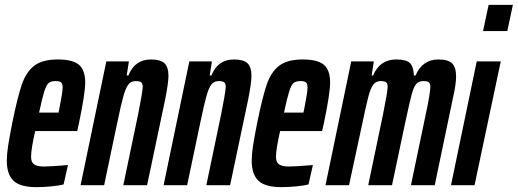

<svg xmlns="http://www.w3.org/2000/svg" viewBox="-20 -763 2133 791"><path d="M8 -101Q8 -126 13 -159.5Q18 -193 30 -254Q52 -363 70 -415Q88 -467 121.5 -492.5Q155 -518 218 -518Q280 -518 305.5 -496Q331 -474 331 -423Q331 -378 305 -254L298 -223H125Q117 -188 112.5 -161Q108 -134 108 -117Q108 -94 121 -85.5Q134 -77 162 -77Q188 -77 260 -83L242 -3Q221 2 189.5 5Q158 8 130 8Q63 8 35.5 -18.5Q8 -45 8 -101ZM221 -299 225 -318Q238 -383 238 -403Q238 -419 231 -424Q224 -429 209 -429Q190 -429 180.5 -421Q171 -413 162.5 -386.5Q154 -360 141 -299Z M418 -510H511L502 -452H509Q535 -518 602 -518Q641 -518 657.5 -502.5Q674 -487 674 -450Q674 -423 661 -356L586 0H488L549 -292Q566 -376 568 -404Q568 -419 561.5 -424Q555 -429 539 -429Q520 -429 509 -415Q498 -401 488.5 -367.5Q479 -334 463 -257L409 0H312Z M760 -510H853L844 -452H851Q877 -518 944 -518Q983 -518 999.5 -502.5Q1016 -487 1016 -450Q1016 -423 1003 -356L928 0H830L891 -292Q908 -376 910 -404Q910 -419 903.5 -424Q897 -429 881 -429Q862 -429 851 -415Q840 -401 830.5 -367.5Q821 -334 805 -257L751 0H654Z M1017 -101Q1017 -126 1022 -159.5Q1027 -193 1039 -254Q1061 -363 1079 -415Q1097 -467 1130.5 -492.5Q1164 -518 1227 -518Q1289 -518 1314.5 -496Q1340 -474 1340 -423Q1340 -378 1314 -254L1307 -223H1134Q1126 -188 1121.5 -161Q1117 -134 1117 -117Q1117 -94 1130 -85.5Q1143 -77 1171 -77Q1197 -77 1269 -83L1251 -3Q1230 2 1198.5 5Q1167 8 1139 8Q1072 8 1044.5 -18.5Q1017 -45 1017 -101ZM1230 -299 1234 -318Q1247 -383 1247 -403Q1247 -419 1240 -424Q1233 -429 1218 -429Q1199 -429 1189.5 -421Q1180 -413 1171.5 -386.5Q1163 -360 1150 -299Z M1427 -510H1520L1511 -452H1517Q1545 -518 1612 -518Q1654 -518 1669 -503Q1684 -488 1685 -452H1692Q1720 -518 1786 -518Q1826 -518 1842.5 -502Q1859 -486 1859 -448Q1859 -415 1846 -359L1771 0H1673L1734 -292Q1751 -370 1753 -405Q1753 -419 1746.5 -424Q1740 -429 1725 -429Q1705 -429 1694.5 -416.5Q1684 -404 1676 -374Q1668 -344 1649 -256L1595 0H1497L1558 -292Q1577 -386 1577 -405Q1577 -419 1570.5 -424Q1564 -429 1549 -429Q1529 -429 1518 -414.5Q1507 -400 1498.5 -368.5Q1490 -337 1473 -256L1418 0H1321Z M1970 -635 1993 -743H2093L2070 -635ZM1838 0 1944 -510H2043L1935 0Z"/></svg>

Font: Saira Ultra Condensed
Style: Bold Italic
Weight: 700
Width: 1
Italic angle: -12°
Designer: Hector Gatti with collaboration of the Omnibus-Type team
Foundry: Omnibus-Type
Version: Version 1.001; ttfautohint (v1.8)